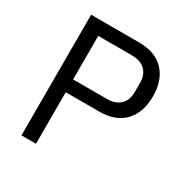

<svg xmlns="http://www.w3.org/2000/svg" viewBox="-161 -830 928 962"><g transform="rotate(30 303.0 -349.0)"><path d="M93 0V-698H371Q465 -698 515.5 -644.5Q566 -591 566 -498Q566 -405 515.5 -351.5Q465 -298 371 -298H177V0ZM177 -372H371Q421 -372 448.5 -398Q476 -424 476 -472V-524Q476 -572 448.5 -598Q421 -624 371 -624H177Z"/></g></svg>

Font: IBM Plex Thai
Style: Regular
Weight: 400
Designer: Mike Abbink, Paul van der Laan, Pieter van Rosmalen, Ben Mitchell, Mark Frömberg
Foundry: Bold Monday
Version: Version 1.0